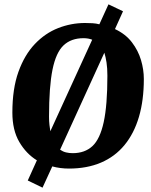

<svg xmlns="http://www.w3.org/2000/svg" viewBox="-20 -766 698 885"><path d="M176 99 108 66 150 -27Q101 -57 69 -111.5Q37 -166 37 -247Q37 -357 65 -435Q93 -513 140.5 -563Q188 -613 248 -636.5Q308 -660 372 -660Q390 -660 406.5 -659Q423 -658 438 -654L480 -746L547 -714L510 -632Q559 -609 588 -571Q617 -533 630 -489Q643 -445 643 -402Q643 -304 620.5 -227.5Q598 -151 554 -97.5Q510 -44 445.5 -16.5Q381 11 298 11Q278 11 258.5 8.5Q239 6 221 1ZM212 -161 405 -583Q387 -590 365 -590Q308 -590 273 -557Q238 -524 222 -445Q206 -366 206 -228Q206 -207 208 -190Q210 -173 212 -161ZM315 -60Q371 -60 406 -92.5Q441 -125 458 -203Q475 -281 475 -417Q475 -452 471 -478Q467 -504 461 -523L257 -76Q270 -67 284.5 -63.5Q299 -60 315 -60Z"/></svg>

Font: Faustina ExtraBold
Style: Italic
Weight: 800
Italic angle: -8°
Designer: Alfonso Garcia
Foundry: http://www.omnibus-type.com
Version: Version 1.200